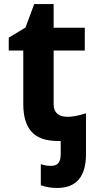

<svg xmlns="http://www.w3.org/2000/svg" viewBox="-20 -682 474 942"><path d="M243.2 -170.9Q243.2 -108.9 313 -108.9Q347.2 -108.9 401.9 -126V74.2Q401.9 240.2 259.8 240.2Q217.8 240.2 180.2 227.1V123Q203.1 131.8 229.2 131.8Q255.4 131.8 266.6 117.9Q277.8 104 277.8 74.2V9.8H265.1Q175.8 9.8 135 -35.4Q94.2 -80.6 94.2 -170.9V-434.1H22.9V-497.1L105 -546.9L147.9 -662.1H243.2V-545.9H396V-434.1H243.2Z"/></svg>

Font: NotoSans-Bold
Style: Bold
Weight: 700
Designer: Monotype Design team
Foundry: Monotype Imaging Inc.
Version: Version 1.04